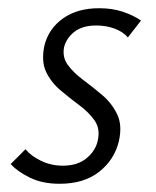

<svg xmlns="http://www.w3.org/2000/svg" viewBox="-20 -440 380 467"><path d="M125 7Q83 7 52.5 -8Q22 -23 6 -41L42 -77Q55 -61 79.5 -49Q104 -37 133 -37Q169 -37 191 -55.5Q213 -74 218 -99Q224 -127 210 -147Q196 -167 173 -184Q150 -201 127 -220.5Q104 -240 92 -265.5Q80 -291 88 -329Q98 -370 133 -395Q168 -420 221 -420Q253 -420 278.5 -411.5Q304 -403 323 -390L291 -349Q279 -363 258.5 -370.5Q238 -378 214 -378Q181 -378 161.5 -363Q142 -348 136 -326Q131 -301 145 -282Q159 -263 182.5 -245.5Q206 -228 229 -208.5Q252 -189 265 -162Q278 -135 269 -96Q258 -51 221 -22Q184 7 125 7Z"/></svg>

Font: Ysabeau Office Light
Style: Italic
Weight: 300
Italic angle: -12°
Designer: Christian Thalmann (Catharsis Fonts)
Version: Version 2.001;gftools[0.9.30]; featfreeze: tnum,lnum,ss02